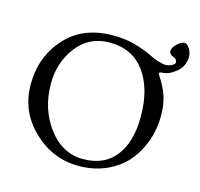

<svg xmlns="http://www.w3.org/2000/svg" viewBox="-106 -835 1004 964"><g transform="rotate(15 396.0 -353.5)"><path d="M375 -625Q269 -625 205.5 -543Q142 -461 142 -350Q142 -218 214.5 -121.5Q287 -25 395 -25Q505 -25 563 -99.5Q621 -174 621 -305Q621 -451 557 -538Q493 -625 375 -625ZM667 -547Q657 -547 654 -542.5Q651 -538 654 -534Q687 -485 702.5 -440.5Q718 -396 718 -335Q718 -267 696 -204.5Q674 -142 632.5 -93Q591 -44 526 -15Q461 14 382 14Q247 14 146 -83Q45 -180 45 -320Q45 -463 135 -563.5Q225 -664 382 -664Q445 -664 495.5 -650Q546 -636 582 -618.5Q618 -601 629 -598Q660 -589 670 -589Q689 -589 705 -597Q721 -605 721 -615Q721 -631 700 -638.5Q679 -646 679 -663Q679 -681 700.5 -701Q722 -721 739 -721Q752 -721 764.5 -700Q777 -679 777 -661Q777 -609 739 -578Q701 -547 667 -547Z"/></g></svg>

Font: EB Garamond SC 12
Style: Regular
Weight: 400
Version: Version 0.016 ; ttfautohint (v0.97) -l 8 -r 50 -G 200 -x 0 -